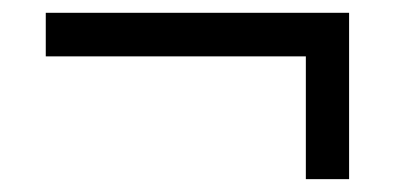

<svg xmlns="http://www.w3.org/2000/svg" viewBox="-20 -406 612 297"><path d="M50.8 -386.2V-318.8H453.1V-128.9H520V-386.2Z"/></svg>

Font: Samim
Style: Regular
Weight: 400
Foundry: DejaVu fonts team - Redesigned by Saber Rastikerdar
Version: Version 4.0.5